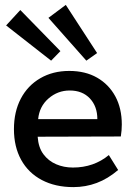

<svg xmlns="http://www.w3.org/2000/svg" viewBox="-20 -748 550 785"><path d="M463 -53Q421 -17 375.5 0Q330 17 280 17Q206 17 151 -12Q96 -41 66.5 -94.5Q37 -148 37 -220Q37 -291 65 -344.5Q93 -398 144.5 -428Q196 -458 263 -458Q329 -458 377 -430.5Q425 -403 451.5 -354Q478 -305 478 -239Q478 -228 477 -215Q476 -202 474 -190L134 -189Q137 -145 157.5 -117.5Q178 -90 209.5 -76.5Q241 -63 278 -63Q321 -63 358 -76Q395 -89 425 -114ZM378 -261Q378 -313 347.5 -345.5Q317 -378 265 -378Q216 -378 178.5 -345.5Q141 -313 136 -261ZM249 -728 377 -531 333 -500 178 -675ZM63 -707 227 -539 189 -500 5 -644Z"/></svg>

Font: Podkova SemiBold
Style: Regular
Weight: 600
Designer: Ilya Yudin
Foundry: Cyreal (www.cyreal.org)
Version: Version 2.103